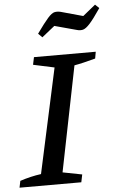

<svg xmlns="http://www.w3.org/2000/svg" viewBox="-75 -928 599 969"><g transform="rotate(-5 224.0 -443.5)"><path d="M-16 0 -9 -34Q46 -52 98 -59L213 -589L106 -612L114 -650H427L421 -616Q387 -607 362 -601Q337 -595 314 -591L207 -58L305 -39L297 0ZM165 -746 145 -766Q183 -819 203 -841.5Q223 -864 237 -867Q251 -870 268 -866L380 -835L444 -887L464 -868Q428 -815 407.5 -792.5Q387 -770 372.5 -766.5Q358 -763 341 -768L230 -798Z"/></g></svg>

Font: Piazzolla Medium
Style: Italic
Weight: 500
Italic angle: -11.3°
Designer: Juan Pablo del Peral
Foundry: Huerta Tipografica
Version: Version 1.330